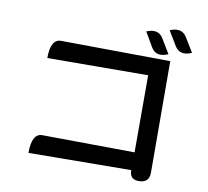

<svg xmlns="http://www.w3.org/2000/svg" viewBox="-93 -945 1185 1094"><g transform="rotate(10 500.0 -398.5)"><path d="M673 -802Q740 -830 770 -779L820 -696Q752 -667 722 -718L673 -802ZM803 -832Q870 -860 901 -809L951 -727Q884 -698 853 -749L803 -832ZM779 45Q725 45 726 -9L132 -4Q132 -117 192 -117L727 -112V-558L144 -555Q144 -665 204 -665L837 -659L839 -14Q839 45 779 45Z"/></g></svg>

Font: Swei Half Moon CJK TC
Style: Medium
Weight: 500
Version: Version 2.125